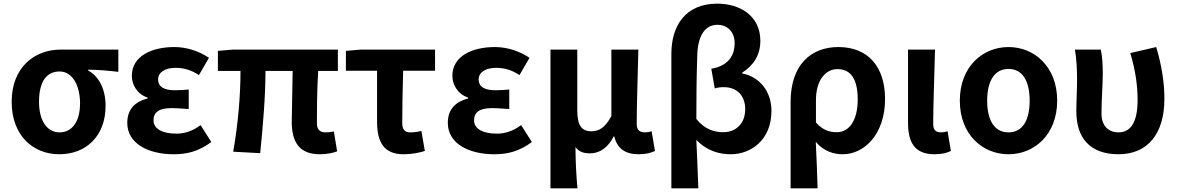

<svg xmlns="http://www.w3.org/2000/svg" viewBox="-20 -832 6458 1053"><path d="M305 14C452 14 559 -86 559 -251C559 -342 524 -412 464 -445V-450C524 -449 567 -445 629 -438V-560H312C174 -560 44 -467 44 -274C44 -88 162 14 305 14ZM307 -106C239 -106 194 -168 194 -274C194 -391 240 -440 307 -440C379 -440 419 -360 419 -265C419 -165 375 -106 307 -106Z M933 14C1005 14 1068 -1 1139 -53L1080 -146C1035 -111 987 -99 948 -99C867 -99 822 -127 822 -172C822 -218 854 -239 921 -239C951 -239 983 -236 1015 -234V-341C989 -339 962 -337 939 -337C877 -337 847 -358 847 -396C847 -436 886 -460 943 -460C988 -460 1032 -447 1071 -420L1126 -515C1071 -552 1003 -574 936 -574C813 -574 703 -525 703 -416C703 -369 731 -316 789 -297V-292C723 -275 678 -235 678 -158C678 -46 791 14 933 14Z M1734 14C1775 14 1808 6 1829 -2L1811 -111C1794 -108 1779 -106 1769 -106C1736 -106 1718 -118 1718 -158C1718 -191 1718 -337 1725 -443H1833V-560H1258L1175 -553V-443H1299C1299 -312 1286 -153 1259 0L1407 8C1422 -141 1436 -303 1436 -443H1585C1584 -342 1580 -204 1580 -164C1580 -55 1620 14 1734 14Z M2193 14C2238 14 2278 6 2310 -4L2291 -114C2267 -108 2250 -106 2230 -106C2203 -106 2186 -118 2186 -158C2186 -236 2188 -340 2191 -444H2366V-560H1959L1877 -553V-444H2048V-164C2048 -55 2084 14 2193 14Z M2691 14C2763 14 2826 -1 2897 -53L2838 -146C2793 -111 2745 -99 2706 -99C2625 -99 2580 -127 2580 -172C2580 -218 2612 -239 2679 -239C2709 -239 2741 -236 2773 -234V-341C2747 -339 2720 -337 2697 -337C2635 -337 2605 -358 2605 -396C2605 -436 2644 -460 2701 -460C2746 -460 2790 -447 2829 -420L2884 -515C2829 -552 2761 -574 2694 -574C2571 -574 2461 -525 2461 -416C2461 -369 2489 -316 2547 -297V-292C2481 -275 2436 -235 2436 -158C2436 -46 2549 14 2691 14Z M2999 201H3147C3140 120 3137 66 3136 -25C3157 3 3185 9 3217 9C3269 9 3315 -23 3346 -84H3349C3364 -19 3408 14 3482 14C3525 14 3550 6 3572 -4L3554 -112C3542 -108 3529 -106 3519 -106C3489 -106 3472 -117 3472 -153C3472 -257 3478 -424 3481 -560H3333V-195C3298 -131 3265 -112 3223 -112C3169 -112 3146 -145 3146 -229V-560H2999Z M3662 201H3810C3806 113 3804 26 3799 -65C3857 -4 3925 14 3988 14C4098 14 4211 -64 4211 -224C4211 -333 4143 -412 4051 -429V-434C4114 -474 4150 -531 4150 -608C4150 -748 4035 -812 3914 -812C3741 -812 3662 -693 3662 -536ZM3947 -107C3900 -107 3845 -121 3799 -180C3799 -297 3800 -410 3804 -525C3806 -632 3844 -696 3915 -696C3964 -696 4009 -663 4009 -595C4009 -529 3976 -471 3881 -455L3900 -347C3915 -352 3931 -354 3949 -354C4028 -354 4067 -301 4067 -234C4067 -150 4012 -107 3947 -107Z M4316 201H4464C4462 114 4458 37 4454 -54C4497 -3 4551 14 4602 14C4721 14 4834 -97 4834 -289C4834 -468 4739 -574 4578 -574C4430 -574 4316 -479 4316 -273ZM4570 -107C4532 -107 4494 -116 4455 -160V-283C4455 -390 4506 -453 4573 -453C4649 -453 4684 -394 4684 -287C4684 -165 4633 -107 4570 -107Z M5105 14C5149 14 5173 6 5195 -4L5177 -112C5165 -108 5152 -106 5143 -106C5113 -106 5098 -117 5098 -153C5098 -257 5105 -424 5108 -560H4960V-159C4960 -54 4994 14 5105 14Z M5511 14C5653 14 5778 -94 5778 -280C5778 -466 5653 -574 5511 -574C5369 -574 5244 -466 5244 -280C5244 -94 5369 14 5511 14ZM5511 -106C5433 -106 5394 -173 5394 -280C5394 -386 5433 -454 5511 -454C5589 -454 5627 -386 5627 -280C5627 -173 5589 -106 5511 -106Z M6114 14C6275 14 6366 -99 6366 -290C6366 -385 6349 -481 6321 -574L6179 -541C6209 -440 6219 -359 6219 -283C6219 -160 6180 -106 6114 -106C6063 -106 6021 -138 6021 -209C6021 -282 6028 -373 6028 -423C6028 -475 6026 -521 6017 -560H5875C5886 -499 5887 -437 5887 -393C5887 -335 5883 -278 5883 -221C5883 -78 5956 14 6114 14Z"/></svg>

Font: Source Han Sans JP
Style: Bold
Weight: 700
Designer: Ryoko NISHIZUKA 西塚涼子 (kana, bopomofo & ideographs); Paul D. Hunt (Latin, Greek & Cyrillic); Sandoll Communications 산돌커뮤니
Foundry: Adobe
Version: Version 2.002;hotconv 1.0.116;makeotfexe 2.5.65601